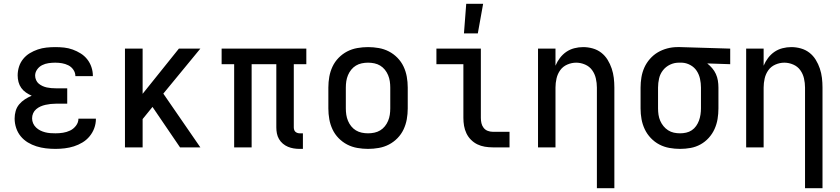

<svg xmlns="http://www.w3.org/2000/svg" viewBox="-20 -776 4424 1011"><path d="M272 8Q246 8 221 5Q196 2 172 -5.5Q148 -13 126.5 -26Q105 -39 89 -58.5Q73 -78 65 -102.5Q57 -127 57 -152Q57 -172 62.5 -191.5Q68 -211 81 -226.5Q94 -242 111 -253Q128 -264 147 -272Q131 -279 116.5 -289Q102 -299 92 -313Q82 -327 77.5 -344Q73 -361 73 -379Q73 -402 80 -424.5Q87 -447 102 -465.5Q117 -484 137 -496Q157 -508 179 -515.5Q201 -523 224.5 -525.5Q248 -528 271 -528Q295 -528 318 -525.5Q341 -523 363 -515Q385 -507 405 -494.5Q425 -482 439.5 -463.5Q454 -445 461.5 -422.5Q469 -400 469 -377V-375H377Q377 -393 366.5 -408.5Q356 -424 340 -432Q324 -440 306.5 -443Q289 -446 271 -446Q254 -446 236 -443.5Q218 -441 202 -433Q186 -425 175.5 -410Q165 -395 165 -378Q165 -366 170 -354.5Q175 -343 184 -335.5Q193 -328 204 -323Q215 -318 226.5 -315.5Q238 -313 250 -312Q262 -311 274 -311H334V-230H274Q260 -230 246.5 -228.5Q233 -227 219.5 -224Q206 -221 193.5 -215.5Q181 -210 170.5 -201Q160 -192 154.5 -179.5Q149 -167 149 -153Q149 -139 154.5 -126.5Q160 -114 170 -104.5Q180 -95 192 -89Q204 -83 217.5 -79.5Q231 -76 244.5 -75Q258 -74 272 -74Q292 -74 311.5 -77Q331 -80 349 -88.5Q367 -97 380 -114Q393 -131 393 -151H485V-150Q485 -125 476.5 -101.5Q468 -78 452 -58.5Q436 -39 414.5 -26Q393 -13 369.5 -5.5Q346 2 321 5Q296 8 272 8Z M928 0 783 -213 731 -149V0H638V-520H731V-282L922 -520H1035L840 -283L1035 0Z M1558 8Q1542 8 1526.5 5.5Q1511 3 1496.5 -3Q1482 -9 1469.5 -19.5Q1457 -30 1449 -44Q1441 -58 1438 -73.5Q1435 -89 1435 -105V-438H1305V0H1213V-438H1147V-520H1593V-438H1527V-105Q1527 -99 1529 -92.5Q1531 -86 1535.5 -82Q1540 -78 1546 -76Q1552 -74 1558 -74H1575V8Z M1918 8Q1890 8 1861.5 3Q1833 -2 1808 -15Q1783 -28 1763 -48.5Q1743 -69 1731 -94.5Q1719 -120 1714 -148Q1709 -176 1709 -205V-315Q1709 -344 1714 -372Q1719 -400 1731 -425.5Q1743 -451 1763 -471.5Q1783 -492 1808 -505Q1833 -518 1861.5 -523Q1890 -528 1918 -528Q1946 -528 1974.5 -523Q2003 -518 2028 -505Q2053 -492 2073 -471.5Q2093 -451 2105 -425.5Q2117 -400 2122 -372Q2127 -344 2127 -315V-205Q2127 -176 2122 -148Q2117 -120 2105 -94.5Q2093 -69 2073 -48.5Q2053 -28 2028 -15Q2003 -2 1974.5 3Q1946 8 1918 8ZM1918 -74Q1935 -74 1951.5 -77.5Q1968 -81 1982 -89.5Q1996 -98 2006.5 -111Q2017 -124 2023.5 -139.5Q2030 -155 2032.5 -171.5Q2035 -188 2035 -205V-315Q2035 -332 2032.5 -348.5Q2030 -365 2023.5 -380.5Q2017 -396 2006.5 -409Q1996 -422 1982 -430.5Q1968 -439 1951.5 -442.5Q1935 -446 1918 -446Q1901 -446 1884.5 -442.5Q1868 -439 1854 -430.5Q1840 -422 1829.5 -409Q1819 -396 1812.5 -380.5Q1806 -365 1803.5 -348.5Q1801 -332 1801 -315V-205Q1801 -188 1803.5 -171.5Q1806 -155 1812.5 -139.5Q1819 -124 1829.5 -111Q1840 -98 1854 -89.5Q1868 -81 1884.5 -77.5Q1901 -74 1918 -74Z M2575 0Q2554 0 2533 -3.5Q2512 -7 2493.5 -16Q2475 -25 2460 -40Q2445 -55 2436 -74Q2427 -93 2423.5 -113.5Q2420 -134 2420 -155V-438H2278V-520H2512V-155Q2512 -141 2515 -127.5Q2518 -114 2526.5 -103Q2535 -92 2548 -87Q2561 -82 2575 -82H2663V0ZM2423 -600 2435 -756H2524L2496 -600Z M3123 215V-315Q3123 -339 3117.5 -363Q3112 -387 3098 -406.5Q3084 -426 3061 -436Q3038 -446 3014 -446Q2990 -446 2967 -436Q2944 -426 2930 -406.5Q2916 -387 2910.5 -363Q2905 -339 2905 -315V0H2813V-520H2905V-430Q2914 -452 2928.5 -471Q2943 -490 2962 -503Q2981 -516 3004 -522Q3027 -528 3051 -528Q3076 -528 3101 -521Q3126 -514 3146 -498.5Q3166 -483 3179.5 -461Q3193 -439 3201 -415Q3209 -391 3212 -366Q3215 -341 3215 -315V215Z M3561 8Q3533 8 3505 3Q3477 -2 3452 -15Q3427 -28 3407 -49Q3387 -70 3375 -95.5Q3363 -121 3358 -148.5Q3353 -176 3353 -205V-315Q3353 -342 3357.5 -369Q3362 -396 3373 -420.5Q3384 -445 3402.5 -466Q3421 -487 3444 -500.5Q3467 -514 3493.5 -521Q3520 -528 3547 -528H3562L3825 -520V-438L3704 -442Q3718 -431 3730 -417Q3742 -403 3749.5 -386.5Q3757 -370 3760 -352Q3763 -334 3763 -315V-205Q3763 -177 3758.5 -149.5Q3754 -122 3742.5 -96.5Q3731 -71 3712 -50Q3693 -29 3668.5 -15.5Q3644 -2 3616.5 3Q3589 8 3561 8ZM3561 -74Q3577 -74 3593 -77.5Q3609 -81 3622.5 -90Q3636 -99 3645.5 -112.5Q3655 -126 3660.5 -141Q3666 -156 3668.5 -172.5Q3671 -189 3671 -205V-315Q3671 -338 3666 -361Q3661 -384 3648.5 -403Q3636 -422 3615 -433.5Q3594 -445 3571 -446H3554Q3530 -446 3508 -435.5Q3486 -425 3471 -406Q3456 -387 3450.5 -363Q3445 -339 3445 -315V-205Q3445 -188 3447.5 -171.5Q3450 -155 3456.5 -140Q3463 -125 3473.5 -112Q3484 -99 3498 -90Q3512 -81 3528 -77.5Q3544 -74 3561 -74Z M4219 215V-315Q4219 -339 4213.5 -363Q4208 -387 4194 -406.5Q4180 -426 4157 -436Q4134 -446 4110 -446Q4086 -446 4063 -436Q4040 -426 4026 -406.5Q4012 -387 4006.5 -363Q4001 -339 4001 -315V0H3909V-520H4001V-430Q4010 -452 4024.5 -471Q4039 -490 4058 -503Q4077 -516 4100 -522Q4123 -528 4147 -528Q4172 -528 4197 -521Q4222 -514 4242 -498.5Q4262 -483 4275.5 -461Q4289 -439 4297 -415Q4305 -391 4308 -366Q4311 -341 4311 -315V215Z"/></svg>

Font: Iosevka Semi-Condensed Medium
Style: Regular
Weight: 500
Monospace: yes
Designer: Belleve Invis
Foundry: Belleve Invis
Version: Version 27.3.5